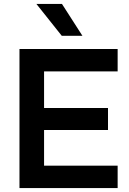

<svg xmlns="http://www.w3.org/2000/svg" viewBox="-20 -956 658 976"><path d="M79 0V-707H578V-593H204V-407H529V-295H204V-114H578V0ZM294 -774 165 -936H295L399 -774Z"/></svg>

Font: Onest SemiBold
Style: Regular
Weight: 600
Designer: Dmitri Voloshin, Andrey Kudryavtsev
Foundry: Dmitri Voloshin, Andrey Kudryavtsev
Version: Version 1.000;gftools[0.9.33]